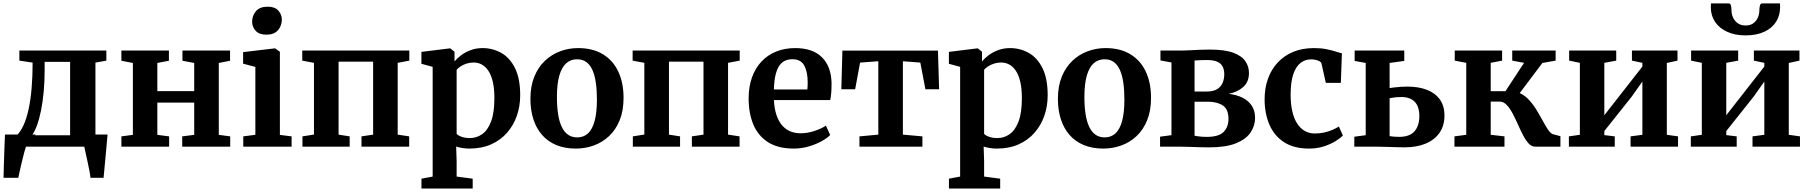

<svg xmlns="http://www.w3.org/2000/svg" viewBox="-22 -848 10462 1110"><path d="M48.8 0V-63H72.8Q96.5 -85.7 114.1 -124.3Q131.7 -162.9 143.3 -216.3Q154.8 -269.7 160.7 -337.5Q166.6 -405.3 166.6 -486.1L90 -497.5V-555.7H592.9V-497.5L529.7 -486.1V0ZM162.4 -66.1H383.3V-490.4H236V-440.2Q236 -375.7 230.6 -317Q225.1 -258.3 215.1 -208.9Q205.1 -159.5 191.7 -122.9Q178.3 -86.4 162.4 -66.1ZM-1.5 180Q-0.7 149.8 0.3 108.1Q1.4 66.3 3.2 19.9Q4.9 -26.5 6.7 -70.1H183.7L128.5 -2.3Q123.9 10.6 117.1 36.6Q110.3 62.6 103.4 92.2Q96.4 121.7 90.9 146.1Q85.5 170.4 83.7 180ZM501.2 180Q499.5 163.3 494.7 138.1Q489.9 112.9 484 85.8Q478.1 58.8 472.9 35.8Q467.8 12.7 465.3 0L440.8 -70.1H599.8Q598.3 -54.7 596.1 -29.3Q593.9 -3.9 591.2 26.3Q588.6 56.4 585.6 86.2Q582.7 115.9 580.5 140.8Q578.3 165.7 576.7 180Z M679.8 0V-59.6L746.2 -68.4V-484L679.7 -496.8V-555.7H954.5V-496.8L887.6 -484V-321.2H1100.8V-484L1032.8 -496.8V-555.7H1308V-496.8L1242.9 -484V-68.4L1308.9 -59.6V0H1031.4V-59.6L1100.8 -68.4V-254.8H887.6V-68.4L955.8 -59.6V0Z M1454.3 -68.7V-461.1L1383.5 -479.9V-546.7L1566.5 -568.4H1568.5L1596.1 -548.8V-68.1L1663.9 -59.6V0H1384.4V-59.6ZM1516.8 -647.6Q1476.3 -647.6 1455.9 -670.3Q1435.6 -692.9 1435.6 -722.1Q1435.6 -757.5 1457.7 -783.4Q1479.9 -809.3 1525.2 -809.3H1526.2Q1567.1 -809.3 1587.3 -786.7Q1607.4 -764 1607.4 -734.8Q1607.4 -699.5 1585.3 -673.5Q1563.2 -647.6 1517.8 -647.6Z M1726.6 0V-59.6L1793.1 -70.1V-484.7L1725.4 -497.5V-555.7H2344.4V-497.5L2277.1 -484.7V-69.7L2343.6 -59.6V0H2067.9V-59.6L2135.1 -69.7V-491.5H1935.4V-69.7L1999.6 -59.6V0Z M2985.4 -296.6Q2985.4 -234.9 2966.3 -179.5Q2947.3 -124 2909.7 -81Q2872.2 -37.9 2817.5 -13.5Q2762.7 11 2691.1 11Q2671.4 11 2649.7 7.5Q2628.1 3.9 2615.2 -0.7L2617.9 81.4V172.8L2710.8 185V242H2414.6V185L2479.3 172.8V-461.5L2414.3 -479.2V-548.1L2579.2 -568.4H2581.2L2605.7 -548.8V-492.9Q2620.3 -510.9 2644 -528.7Q2667.7 -546.4 2699.2 -558.2Q2730.6 -570 2767.9 -570Q2826.3 -570 2875.8 -542.2Q2925.3 -514.4 2955.4 -454.2Q2985.4 -394 2985.4 -296.6ZM2716.1 -486.6Q2694 -486.6 2674.8 -480.2Q2655.5 -473.9 2640.8 -464.2Q2626.1 -454.5 2617.9 -444.5V-74.3Q2625 -65.2 2645.9 -57.5Q2666.8 -49.8 2694.4 -49.8Q2733.4 -49.8 2765.7 -72.5Q2797.9 -95.2 2817 -145.7Q2836.2 -196.3 2836.2 -280.4Q2836.2 -335.2 2827.2 -374.3Q2818.2 -413.4 2801.7 -438.3Q2785.2 -463.2 2763.4 -474.9Q2741.6 -486.6 2716.1 -486.6Z M3044.5 -276.7Q3044.5 -349.9 3067 -404.8Q3089.4 -459.8 3128.3 -496.5Q3167.1 -533.2 3216.4 -551.6Q3265.8 -570 3320 -570Q3404.8 -570 3463.3 -534.5Q3521.9 -498.9 3552.4 -434.4Q3582.9 -369.9 3582.9 -282.3Q3582.9 -207.8 3560.4 -152.6Q3537.9 -97.4 3499.1 -61.1Q3460.3 -24.7 3410.8 -6.9Q3361.2 11 3307.1 11Q3243.7 11 3194.8 -9.2Q3145.9 -29.3 3112.5 -67.1Q3079.1 -104.9 3061.8 -158Q3044.5 -211.1 3044.5 -276.7ZM3315.3 -53.7Q3352.4 -53.7 3377.6 -77.1Q3402.7 -100.6 3415.8 -149Q3428.9 -197.4 3428.9 -272Q3428.9 -326.6 3422.7 -369.8Q3416.5 -413 3403 -443.3Q3389.5 -473.6 3367.5 -489.5Q3345.5 -505.3 3313.8 -505.3Q3276.9 -505.3 3251 -481.9Q3225 -458.4 3211.4 -410.2Q3197.7 -362.1 3197.7 -287Q3197.7 -231.9 3204.4 -188.7Q3211 -145.5 3225.2 -115.4Q3239.3 -85.3 3261.5 -69.5Q3283.8 -53.7 3315.3 -53.7Z M3636.6 0V-59.6L3703.1 -70.1V-484.7L3635.4 -497.5V-555.7H4254.4V-497.5L4187.1 -484.7V-69.7L4253.6 -59.6V0H3977.9V-59.6L4045.1 -69.7V-491.5H3845.4V-69.7L3909.6 -59.6V0Z M4566.9 11Q4476 11 4418.2 -26Q4360.5 -63 4333.2 -128.4Q4306 -193.8 4306 -278.6Q4306 -346.7 4325.4 -400.6Q4344.9 -454.6 4380.4 -492.4Q4416 -530.2 4465.5 -550.1Q4515 -570 4575 -570Q4676.2 -570 4729.6 -517.1Q4783.1 -464.3 4785.5 -368.4Q4785.5 -335.9 4783.6 -311.9Q4781.7 -287.8 4777.7 -269.5H4452.4Q4454.2 -224.8 4465 -189.3Q4475.8 -153.7 4495.1 -128.7Q4514.4 -103.7 4542.3 -90.6Q4570.1 -77.5 4606.7 -77.5Q4647.5 -77.5 4688.8 -91.7Q4730.1 -105.9 4752.7 -121.6L4777.4 -67.6Q4761.3 -50.3 4728.8 -32.1Q4696.2 -13.9 4654.1 -1.5Q4611.9 11 4566.9 11ZM4452 -330.6H4645.5Q4646.2 -337.6 4646.6 -345.3Q4647 -352.9 4647.2 -360Q4647.5 -367.1 4647.5 -372.8Q4647.3 -432.5 4627.6 -469.1Q4607.9 -505.6 4558.6 -505.6Q4536.6 -505.6 4517.9 -497.6Q4499.2 -489.6 4484.9 -470.3Q4470.6 -451 4462.1 -417Q4453.7 -383 4452 -330.6Z M4946.7 0V-59.6L5055.8 -69.7V-493.9L4950.4 -486.2L4921.8 -331.9H4842L4848.1 -555.4H5400.5L5407.3 -331.9H5328L5298.6 -486.2L5197.8 -493.9V-69.7L5310.6 -59.6V0Z M6034.9 -296.6Q6034.9 -234.9 6015.8 -179.5Q5996.8 -124 5959.2 -81Q5921.7 -37.9 5867 -13.5Q5812.2 11 5740.6 11Q5720.9 11 5699.2 7.5Q5677.6 3.9 5664.7 -0.7L5667.4 81.4V172.8L5760.3 185V242H5464.1V185L5528.8 172.8V-461.5L5463.8 -479.2V-548.1L5628.7 -568.4H5630.7L5655.2 -548.8V-492.9Q5669.8 -510.9 5693.5 -528.7Q5717.2 -546.4 5748.7 -558.2Q5780.1 -570 5817.4 -570Q5875.8 -570 5925.3 -542.2Q5974.8 -514.4 6004.9 -454.2Q6034.9 -394 6034.9 -296.6ZM5765.6 -486.6Q5743.5 -486.6 5724.3 -480.2Q5705 -473.9 5690.3 -464.2Q5675.6 -454.5 5667.4 -444.5V-74.3Q5674.5 -65.2 5695.4 -57.5Q5716.3 -49.8 5743.9 -49.8Q5782.9 -49.8 5815.2 -72.5Q5847.4 -95.2 5866.5 -145.7Q5885.7 -196.3 5885.7 -280.4Q5885.7 -335.2 5876.7 -374.3Q5867.7 -413.4 5851.2 -438.3Q5834.7 -463.2 5812.9 -474.9Q5791.1 -486.6 5765.6 -486.6Z M6094 -276.7Q6094 -349.9 6116.5 -404.8Q6138.9 -459.8 6177.8 -496.5Q6216.6 -533.2 6265.9 -551.6Q6315.3 -570 6369.5 -570Q6454.3 -570 6512.8 -534.5Q6571.4 -498.9 6601.9 -434.4Q6632.4 -369.9 6632.4 -282.3Q6632.4 -207.8 6609.9 -152.6Q6587.4 -97.4 6548.6 -61.1Q6509.8 -24.7 6460.3 -6.9Q6410.7 11 6356.6 11Q6293.2 11 6244.3 -9.2Q6195.4 -29.3 6162 -67.1Q6128.6 -104.9 6111.3 -158Q6094 -211.1 6094 -276.7ZM6364.8 -53.7Q6401.9 -53.7 6427.1 -77.1Q6452.2 -100.6 6465.3 -149Q6478.4 -197.4 6478.4 -272Q6478.4 -326.6 6472.2 -369.8Q6466 -413 6452.5 -443.3Q6439 -473.6 6417 -489.5Q6395 -505.3 6363.3 -505.3Q6326.4 -505.3 6300.5 -481.9Q6274.5 -458.4 6260.9 -410.2Q6247.2 -362.1 6247.2 -287Q6247.2 -231.9 6253.9 -188.7Q6260.5 -145.5 6274.7 -115.4Q6288.8 -85.3 6311 -69.5Q6333.3 -53.7 6364.8 -53.7Z M6967.3 4Q6941.1 4 6910.5 3Q6880 2 6851.6 1Q6823.3 0 6803.4 0H6684.6V-57.8L6750.5 -66.6V-486.9L6686.9 -498.6V-555.7H6809.2Q6826.8 -555.7 6855.2 -557.3Q6883.6 -558.8 6914.8 -560.2Q6946 -561.5 6971 -561.5Q7059.3 -561.5 7108.8 -542.8Q7158.3 -524.1 7178.4 -493.3Q7198.6 -462.6 7198.6 -426.4Q7198.6 -374.9 7165.9 -345.5Q7133.3 -316.2 7081.6 -305.3Q7127.3 -300.2 7161.4 -283.1Q7195.6 -265.9 7214.7 -236.9Q7233.9 -207.9 7233.9 -166.5Q7233.9 -121.1 7207.9 -82.2Q7182 -43.3 7123.7 -19.6Q7065.4 4 6967.3 4ZM6953.4 -56.6Q7024.5 -56.6 7052.3 -85.4Q7080.1 -114.1 7080.1 -160.5Q7080.1 -216.8 7047.3 -238.4Q7014.4 -259.9 6961.9 -259.9H6884V-63.5Q6890.7 -61.9 6901.5 -60.3Q6912.4 -58.7 6926 -57.6Q6939.6 -56.6 6953.4 -56.6ZM6884 -318.9H6954.8Q6992.8 -318.9 7014.9 -332.8Q7037 -346.7 7046.4 -369.4Q7055.8 -392.2 7055.8 -418.7Q7055.8 -443.5 7047 -462Q7038.3 -480.5 7016.6 -490.7Q6994.9 -501 6955.2 -501Q6936.7 -501 6918.6 -500.3Q6900.5 -499.6 6884 -498.2Z M7289 -273.2Q7288.9 -338.5 7308.4 -392.8Q7327.9 -447 7365 -486.8Q7402 -526.6 7454.7 -548.3Q7507.4 -570 7573.5 -570Q7615.2 -570 7645.9 -563.8Q7676.6 -557.7 7698.7 -550.5Q7720.8 -543.3 7735.9 -540L7729.8 -369.1H7642.9L7618.2 -479.2Q7616.4 -488 7606.6 -493.6Q7596.8 -499.3 7583.7 -502.1Q7570.7 -504.9 7559 -504.9Q7523.8 -504.9 7497.1 -484.5Q7470.5 -464.1 7455.2 -419.8Q7439.9 -375.6 7439.4 -303.1Q7439.3 -246.4 7449.2 -203.8Q7459.2 -161.1 7477.7 -133Q7496.2 -104.8 7522 -90.5Q7547.8 -76.3 7578.5 -76.3Q7609.4 -76.3 7635.2 -82.3Q7661 -88.3 7682 -97.5Q7702.9 -106.7 7718.3 -116.5L7741.5 -64.7Q7727.7 -49.8 7699.2 -32.1Q7670.7 -14.4 7631.6 -1.7Q7592.5 11 7546.8 11Q7458.2 11 7401.2 -26.1Q7344.2 -63.3 7316.7 -127.6Q7289.1 -192 7289 -273.2Z M7807.6 0V-57.6L7873.5 -66.4V-484.1L7809.6 -495.8V-555.7H8096.5V-495.8L8011.7 -484.1V-338.9Q8023.4 -340.8 8039.8 -342.7Q8056.1 -344.6 8075.3 -346Q8094.4 -347.4 8113.7 -347.4Q8179.7 -347.4 8228 -328.5Q8276.3 -309.6 8302.5 -272.4Q8328.8 -235.2 8328.8 -180.1Q8328.8 -122.1 8300.6 -80.9Q8272.4 -39.7 8220.4 -17.9Q8168.4 3.8 8096.6 3.8Q8086.8 3.8 8065.6 3.2Q8044.3 2.6 8019.1 1.9Q7993.9 1.3 7971.4 0.6Q7948.8 0 7936.2 0ZM8066.7 -56.8Q8128.2 -56.8 8155.9 -89.1Q8183.6 -121.4 8183.6 -176.5Q8183.6 -232.3 8156.7 -259.7Q8129.7 -287.1 8079.1 -287.1Q8060.9 -287.1 8042.9 -285.1Q8024.9 -283.1 8011.7 -280.3V-61Q8022.1 -59 8036.7 -57.9Q8051.3 -56.8 8066.7 -56.8Z M8386.6 0V-59.6L8454.8 -68.7V-484.7L8388.2 -497.5V-555.7H8662.1V-497.5L8596.2 -484.7V-320.6H8681.2L8789.1 -484.7L8720.6 -497.5V-555.7H8971.5V-497.5L8895 -484L8763.9 -309.9Q8794.3 -296.2 8818.5 -269.4Q8842.8 -242.7 8862.2 -210.5Q8881.7 -178.3 8897.9 -148.1Q8914.1 -117.9 8928.6 -96.8Q8943.1 -75.8 8957.2 -71.8L8999.2 -60.7V0H8853.1Q8832.5 0 8815.2 -18.9Q8798 -37.8 8782.7 -67.4Q8767.4 -97 8752.6 -130.4Q8737.9 -163.9 8722.1 -193.5Q8706.3 -223.1 8688 -242Q8669.7 -260.8 8647.2 -260.8H8596.2V-68.7L8675.8 -59.6V0Z M9048.1 0V-59.6L9111.6 -68.7V-484.7L9049.7 -497.5V-555.7H9321.8V-497.5L9253 -484.7V-181.7L9313.3 -259L9473 -463.1V-484.7L9412.6 -497.5V-555.7H9676.1V-497.5L9614.4 -484V-68.7L9679.1 -59.6V0H9404.7V-59.6L9473 -68.7V-376.7L9411.4 -289.4L9253 -90.4V-66.9L9313.3 -59.6V0Z M9753.1 0V-59.6L9816.6 -68.7V-484.7L9754.7 -497.5V-555.7H10026.8V-497.5L9958 -484.7V-181.7L10018.3 -259L10178 -463.1V-484.7L10117.6 -497.5V-555.7H10381.1V-497.5L10319.4 -484V-68.7L10384.1 -59.6V0H10109.7V-59.6L10178 -68.7V-376.7L10116.4 -289.4L9958 -90.4V-66.9L10018.3 -59.6V0ZM9972.1 -828.5Q9982.8 -828.5 9985.5 -814.4Q9988.2 -800.4 9988.2 -787.8Q9988.2 -767.2 9997 -747.1Q10005.7 -727 10024.1 -713.9Q10042.5 -700.7 10070.4 -700.7Q10097.6 -700.7 10115 -713.9Q10132.5 -727 10140.9 -747.1Q10149.2 -767.2 10149.2 -787.8Q10149.2 -800.4 10152.2 -814.4Q10155.1 -828.5 10165.7 -828.5H10268.2Q10268.9 -824.5 10269.1 -817.3Q10269.2 -810.1 10269.2 -806.2Q10269.2 -758.7 10245.9 -721.9Q10222.5 -685.1 10177.8 -664.3Q10133.2 -643.4 10069.4 -643.4Q10008 -643.4 9962.8 -664.3Q9917.7 -685.1 9893.1 -721.9Q9868.6 -758.7 9868.6 -806.2Q9868.6 -811.9 9869.1 -817.3Q9869.6 -822.7 9869.6 -828.5Z"/></svg>

Font: Merriweather 7pt Light
Style: Regular
Weight: 300
Designer: Eben Sorkin
Foundry: Eben Sorkin
Version: Version 2.200;gftools[0.9.31]